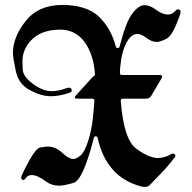

<svg xmlns="http://www.w3.org/2000/svg" viewBox="-20 -730 761 760"><path d="M242.7 -380.9Q248 -382.8 252.9 -382.8Q260.3 -382.8 262.2 -378.7Q264.2 -374.5 264.2 -372.1Q264.2 -365.7 253.4 -362.3Q214.8 -349.1 181.2 -349.1Q143.1 -349.1 98.6 -373Q53.7 -396.5 42.5 -448.7Q31.2 -502 31.2 -520.5Q31.2 -583 81.5 -646.5Q132.3 -710.4 226.1 -710.4Q320.8 -710.4 370.1 -665.5Q418.5 -620.1 438.5 -545.9Q439.9 -540 445.8 -540Q451.7 -540 453.6 -545.9Q477.1 -640.1 502.9 -675.3Q528.3 -709.5 552.2 -709.5Q573.2 -709.5 597.7 -691.4Q623.5 -672.4 644 -672.4Q662.1 -672.4 675.3 -688Q678.7 -692.9 684.1 -692.9Q686.5 -692.9 690.7 -691.2Q694.8 -689.5 694.8 -682.6Q694.8 -679.2 693.4 -674.8Q665.5 -591.8 640.6 -577.6Q615.2 -564 601.1 -564Q579.6 -564 558.1 -581.1Q538.6 -595.7 522.9 -595.7Q519 -595.7 513.4 -594Q507.8 -592.3 501.7 -587.6Q495.6 -583 489 -574.7Q482.4 -566.4 476.6 -552.7Q470.2 -539.1 466.1 -524.2Q461.9 -509.3 459.5 -492.7Q457 -476.1 455.8 -463.4Q454.6 -450.7 454.6 -441.4Q454.6 -437.5 456.5 -435.5Q459 -433.1 461.9 -433.1H613.3Q621.6 -433.1 621.6 -427.2Q621.6 -425.3 619.1 -419.4L580.1 -353Q572.8 -339.4 558.6 -339.4H465.8Q463.4 -339.4 460 -336.9Q458 -335 458 -332.5V-332V-331.5V-331.1Q469.7 -176.8 520 -141.1Q569.8 -104.5 605 -104.5Q629.9 -104.5 655.3 -118.7Q660.2 -122.1 664.6 -122.1Q668 -122.1 671.1 -119.6Q674.3 -117.2 674.3 -113.8Q674.3 -110.8 672.4 -108.4Q659.7 -91.3 645.8 -75Q631.8 -58.6 616.7 -43Q605 -30.8 594 -19.5Q583 -8.3 573.2 2Q566.4 8.8 560.1 9.3Q553.7 9.8 551.8 9.8Q543 9.8 534.7 6.8Q401.9 -29.8 366.7 -182.6Q365.2 -190.4 359.1 -190.4Q353 -190.4 351.1 -182.6Q308.6 -16.1 270.5 -5.9Q233.4 4.9 214.8 4.9Q183.6 4.9 162.1 -11.7Q127.9 -37.1 105.5 -37.1Q89.4 -37.1 79.6 -22.5Q76.7 -17.6 72.8 -17.6Q70.3 -17.6 67.1 -19.5Q64 -21.5 64 -26.9Q64 -30.3 66.4 -36.6Q115.7 -141.6 138.2 -146Q149.4 -147.9 157 -148.9Q164.6 -149.9 168.5 -149.9Q199.7 -149.9 226.6 -125Q252.4 -100.6 271.5 -100.6Q281.7 -100.6 298.8 -114.7Q314.9 -127.9 329.1 -172.4Q335.9 -194.3 340.6 -216.8Q345.2 -239.3 347.7 -263.7Q353 -312 353.5 -331.1V-331.5V-332Q353.5 -335 351.6 -336.9Q349.1 -339.4 346.2 -339.4H287.1Q275.9 -339.4 275.9 -344.2Q275.9 -347.7 281.2 -353L341.3 -419.4Q345.2 -423.8 352.5 -429.2Q356 -431.2 356 -436.5Q350.1 -516.1 314 -564.9Q277.8 -612.8 217.8 -612.8Q146 -611.8 107.9 -575.2Q68.8 -537.6 68.8 -486.8Q68.8 -485.8 69.1 -478Q69.3 -470.2 69.8 -456.1Q70.3 -428.2 109.9 -398.4Q148.9 -369.1 185.1 -369.1Q211.4 -369.1 242.7 -380.9Z"/></svg>

Font: UnifrakturMaguntia sl
Style: Regular
Weight: 400
Designer: j. 'mach' wust, based on a font by Peter Wiegel, original typeface by Carl Albert Fahrenwaldt 1901
Version: Version 2010-11-24